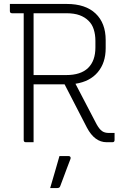

<svg xmlns="http://www.w3.org/2000/svg" viewBox="-20 -720 640 972"><path d="M150 0H111Q100 0 100 -11V-653H41Q30 -653 30 -664V-700H318Q413 -700 464 -651.5Q515 -603 515 -517V-476Q515 -402 475 -354.5Q435 -307 362 -296Q389 -245 415.5 -193.5Q442 -142 469 -91Q483 -66 496.5 -56.5Q510 -47 530 -47H560V-11Q560 0 549 0H520Q459 0 420 -74Q392 -129 363.5 -183.5Q335 -238 307 -293H150ZM315 -653H150V-340H315Q389 -340 426 -376Q463 -412 463 -480V-513Q463 -545 454.5 -571.5Q446 -598 428 -615Q410 -633 383 -643Q356 -653 315 -653ZM281 70H327Q333 70 336 74Q339 78 337 84Q326 113 318.5 132.5Q311 152 304 171.5Q297 191 285 222Q284 226 280.5 229Q277 232 270 232H234Q248 183 259 146.5Q270 110 281 70Z"/></svg>

Font: Recursive Mn Lnr St Lt
Style: Regular
Weight: 300
Monospace: yes
Version: Version 1.079;hotconv 1.0.112;makeotfexe 2.5.65598; ttfautoh